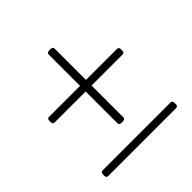

<svg xmlns="http://www.w3.org/2000/svg" viewBox="-156 -732 872 872"><g transform="rotate(-45 280.0 -296.5)"><path d="M277 -128Q261 -128 261 -140V-344H62Q50 -344 50 -358V-366Q50 -380 62 -380H261V-581Q261 -593 277 -593H283Q299 -593 299 -581V-380H498Q510 -380 510 -366V-358Q510 -344 498 -344H299V-140Q299 -128 283 -128ZM62 0Q50 0 50 -14V-22Q50 -36 62 -36H498Q510 -36 510 -22V-14Q510 0 498 0Z"/></g></svg>

Font: Asap Thin
Style: Regular
Weight: 250
Designer: Pablo Cosgaya
Foundry: Omnibus-Type
Version: Version 3.001